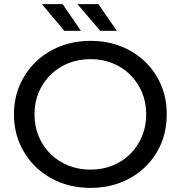

<svg xmlns="http://www.w3.org/2000/svg" viewBox="-20 -907 880 935"><path d="M421 8Q340 8 272 -19Q204 -46 154 -94.5Q104 -143 76 -208Q48 -273 48 -350Q48 -427 76 -492Q104 -557 154 -605.5Q204 -654 272 -681Q340 -708 421 -708Q501 -708 568.5 -681.5Q636 -655 686.5 -606.5Q737 -558 764.5 -493Q792 -428 792 -350Q792 -272 764.5 -207Q737 -142 686.5 -93.5Q636 -45 568.5 -18.5Q501 8 421 8ZM421 -81Q479 -81 528.5 -101Q578 -121 614.5 -157.5Q651 -194 671.5 -243Q692 -292 692 -350Q692 -409 671.5 -457.5Q651 -506 614.5 -542.5Q578 -579 528.5 -599Q479 -619 421 -619Q362 -619 312.5 -599Q263 -579 226 -542.5Q189 -506 168.5 -457.5Q148 -409 148 -350Q148 -292 168.5 -243Q189 -194 226 -157.5Q263 -121 312.5 -101Q362 -81 421 -81ZM468 -757 357 -887H459L549 -757ZM293 -757 184 -887H285L374 -757Z"/></svg>

Font: Montserrat Z Med
Style: Regular
Weight: 500
Designer: Julieta Ulanovsky
Foundry: Julieta Ulanovsky
Version: Version 8.000